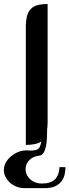

<svg xmlns="http://www.w3.org/2000/svg" viewBox="-44 -724 352 973"><path d="M197.3 -104Q197.3 -93.3 196.5 -83.7Q195.8 -74.2 194.8 -65.9Q194.8 -45.9 193.8 -23.4Q192.9 -1 188.7 18.3Q184.6 37.6 176.5 50.5Q168.5 63.5 154.3 64.9Q129.9 67.9 114.3 79.3Q98.6 90.8 91.6 106.2Q84.5 121.6 85.9 138.9Q87.4 156.2 97.2 170.9Q106.9 185.5 124.5 195.6Q142.1 205.6 167.5 206.1Q212.4 206.1 233.6 186Q254.9 166 257.8 123H287.6Q287.6 138.7 284.2 157Q280.8 175.3 270.3 191.2Q259.8 207 239.5 218Q219.2 229 185.5 229.5H77.6Q57.6 229 39.3 221.7Q21 214.4 6.8 201.9Q-7.3 189.5 -15.9 172.9Q-24.4 156.2 -24.4 137.2Q-24.4 117.7 -14.9 100.6Q-5.4 83.5 9.5 70.3Q24.4 57.1 42 48.8Q59.6 40.5 75.7 39.1Q85.9 37.6 97.2 38.3Q108.4 39.1 118.2 39.1Q127.4 38.1 135 36.9Q142.6 35.6 148.4 31.5Q154.3 27.3 158.4 18.6Q162.6 9.8 165 -6.8Q140.1 10.3 86.9 10.3V-586.4Q86.9 -619.1 92.8 -641.6Q98.6 -664.1 111.6 -678Q124.5 -691.9 145.5 -697.8Q166.5 -703.6 197.3 -703.6Z"/></svg>

Font: Unique
Style: Regular
Weight: 400
Designer: Anna Pocius (aka Artmaker)
Foundry: Anna Pocius
Version: Version 1.000 2013 initial release